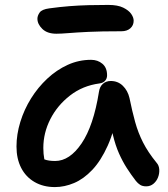

<svg xmlns="http://www.w3.org/2000/svg" viewBox="-20 -750 682 780"><path d="M203 10Q156 10 120.5 -10.5Q85 -31 66 -68Q47 -105 47 -155Q47 -204 62.5 -254.5Q78 -305 106 -350Q134 -395 172 -430.5Q210 -466 255 -486.5Q300 -507 350 -507Q377 -507 396 -491Q415 -475 415 -444Q415 -431 407 -422Q399 -413 384 -411Q316 -402 264.5 -362Q213 -322 184.5 -266Q156 -210 156 -149Q156 -124 160 -103.5Q164 -83 178 -51L121 -131Q144 -109 160.5 -102.5Q177 -96 204 -96Q263 -96 311.5 -167.5Q360 -239 382 -377Q385 -398 398 -409.5Q411 -421 430 -421Q459 -421 479 -401.5Q499 -382 506 -352Q517 -298 529 -254.5Q541 -211 561 -171.5Q581 -132 616 -89Q626 -78 627 -61.5Q628 -45 622 -29.5Q616 -14 603.5 -3.5Q591 7 574 7Q559 7 549.5 1Q540 -5 532 -15Q512 -41 495 -67.5Q478 -94 463.5 -126.5Q449 -159 438.5 -202.5Q428 -246 421 -305L460 -307Q445 -219 417.5 -158Q390 -97 355 -60Q320 -23 281 -6.5Q242 10 203 10ZM209 -613Q172 -613 152 -632.5Q132 -652 132 -674Q132 -686 141 -699Q150 -712 180 -716Q224 -722 262.5 -725Q301 -728 339.5 -729Q378 -730 420 -730Q458 -730 480.5 -719Q503 -708 513 -693.5Q523 -679 523 -666Q523 -647 509.5 -635Q496 -623 473 -623Q390 -623 339 -620.5Q288 -618 258 -615.5Q228 -613 209 -613Z"/></svg>

Font: Shantell Sans Medium
Style: Regular
Weight: 500
Designer: Stephen Nixon, Anya Danilova, Shantell Martin
Foundry: Arrow Type
Version: Version 1.011;[c5ecc13dd]